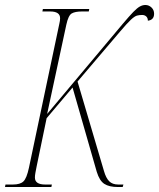

<svg xmlns="http://www.w3.org/2000/svg" viewBox="-40 -750 638 770"><path d="M-20 0 -18 -10H12Q41 -10 54 -22.5Q67 -35 76 -77L198 -655Q201 -667 201 -677Q201 -704 161 -704H130L132 -714H318L316 -704H289Q261 -704 247.5 -696Q234 -688 226 -651L149 -293L452 -654Q479 -686 494.5 -702Q510 -718 521 -724Q532 -730 543 -730Q557 -730 567.5 -720Q578 -710 578 -695Q578 -670 553 -667Q553 -678 546.5 -684Q540 -690 530 -690Q519 -690 509.5 -687.5Q500 -685 485 -671Q470 -657 442 -624L271 -423L377 -64Q385 -36 398 -23Q411 -10 434 -10H455L452 0H432Q398 0 378.5 -12.5Q359 -25 348 -61L251 -399L147 -276L107 -83Q104 -68 102 -57Q100 -46 100 -38Q100 -10 141 -10H168L166 0Z"/></svg>

Font: Noto Serif Display ExtraCondensed Thin
Style: Italic
Weight: 100
Width: 2
Italic angle: -12°
Designer: Monotype Design Team
Foundry: Monotype Imaging Inc.
Version: Version 2.009